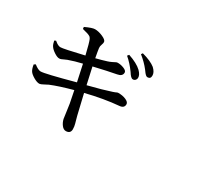

<svg xmlns="http://www.w3.org/2000/svg" viewBox="-140 -1145 1779 1542"><g transform="rotate(30 750.0 -374.5)"><path d="M701.2 -719.7 712.9 -734.4Q796.9 -706.1 836.9 -668Q868.2 -636.7 867.2 -610.4Q867.2 -596.7 857.9 -586.9Q848.6 -577.1 835 -578.1Q817.4 -578.1 791 -621.1Q748 -680.7 701.2 -719.7ZM287.1 -728.5 285.2 -746.1Q347.7 -775.4 373 -775.4Q406.2 -775.4 445.3 -758.3Q484.4 -741.2 486.3 -722.7Q487.3 -711.9 480.5 -693.8Q473.6 -675.8 475.6 -660.2Q478.5 -635.7 490.2 -574.2Q544.9 -587.9 587.9 -601.6Q606.4 -607.4 623 -615.7Q639.6 -624 648.4 -628.4Q657.2 -632.8 661.1 -632.8Q689.5 -634.8 721.2 -622.6Q752.9 -610.4 752.9 -591.8Q752.9 -557.6 707 -549.8Q627.9 -535.2 503.9 -505.9Q513.7 -460.9 538.1 -351.6Q673.8 -385.7 746.1 -410.2Q756.8 -413.1 766.1 -417.5Q775.4 -421.9 779.8 -423.8Q784.2 -425.8 788.1 -425.8Q829.1 -426.8 860.8 -413.1Q892.6 -399.4 892.6 -378.9Q892.6 -343.8 851.6 -339.8Q712.9 -328.1 551.8 -288.1L595.7 -102.5Q599.6 -88.9 605 -68.4Q610.4 -47.9 613.3 -38.6Q616.2 -29.3 618.2 -15.6Q620.1 -2 620.1 9.8Q620.1 49.8 578.1 50.8Q555.7 50.8 538.1 27.8Q520.5 4.9 513.7 -24.4Q511.7 -33.2 505.9 -80.1Q500 -127 495.1 -156.2Q487.3 -198.2 472.7 -268.6Q347.7 -234.4 274.4 -204.1Q260.7 -198.2 238.3 -185.5Q215.8 -172.9 203.1 -171.9Q180.7 -171.9 148.9 -190.4Q117.2 -209 105.5 -226.6Q91.8 -248 86.9 -284.2L101.6 -293Q139.6 -262.7 163.1 -262.7Q202.1 -262.7 460 -333Q444.3 -411.1 426.8 -487.3Q359.4 -471.7 302.7 -451.2Q292 -447.3 279.3 -440.9Q266.6 -434.6 257.8 -431.2Q249 -427.7 239.3 -427.7Q220.7 -427.7 191.9 -446.8Q163.1 -465.8 150.4 -485.4Q139.6 -502 133.8 -532.2L147.5 -539.1Q150.4 -537.1 158.2 -530.8Q166 -524.4 169.4 -522.5Q172.9 -520.5 179.2 -517.1Q185.5 -513.7 191.4 -512.2Q197.3 -510.7 204.1 -510.7Q230.5 -510.7 411.1 -553.7Q385.7 -661.1 374 -686.5Q370.1 -694.3 365.7 -699.2Q361.3 -704.1 352.1 -708.5Q342.8 -712.9 336.9 -714.8Q331.1 -716.8 313.5 -721.2Q295.9 -725.6 287.1 -728.5ZM792 -786.1 801.8 -799.8Q884.8 -777.3 924.8 -745.1Q959 -712.9 958 -681.6Q958 -651.4 928.7 -651.4Q924.8 -651.4 920.9 -653.3Q917 -655.3 914.1 -657.7Q911.1 -660.2 906.2 -665Q901.4 -669.9 898.9 -673.3Q896.5 -676.8 890.6 -684.6Q884.8 -692.4 881.8 -696.3Q845.7 -743.2 792 -786.1Z"/></g></svg>

Font: Bpmf Zihi Serif SemiBold
Style: SemiBold
Weight: 600
Foundry: But Ko
Version: Version 1.320